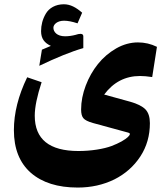

<svg xmlns="http://www.w3.org/2000/svg" viewBox="-20 -616 781 890"><path d="M162.1 -311C240.7 -348.6 310.1 -377 366.2 -393.1V-447.3C366.2 -459.5 355 -459 352.5 -459C346.7 -459 339.4 -457.5 332.5 -455.1C332 -454.6 331.5 -454.6 331.1 -454.6C314 -450.2 297.9 -447.8 281.7 -447.8C244.1 -447.8 227.5 -468.3 227.5 -487.3C227.5 -502.9 245.6 -520 276.9 -520C293.5 -520 314.5 -516.1 339.4 -507.8L360.8 -557.1C333 -581.5 306.2 -596.2 275.9 -596.2C237.3 -596.2 207.5 -578.6 192.4 -552.7C177.2 -526.9 170.4 -499.5 170.4 -471.7C170.4 -437 186 -417 215.8 -403.3C205.6 -398.4 185.1 -390.6 174.3 -385.7ZM628.9 -263.7C644.5 -263.7 663.6 -262.2 685.5 -258.8L707.5 -398.9C679.7 -412.6 650.4 -419.4 619.6 -419.4C585 -419.4 551.3 -410.2 518.6 -391.6C485.8 -372.6 457.5 -348.6 434.1 -319.3C410.6 -290 391.6 -256.8 377.4 -219.2C363.3 -181.6 356 -145 356 -108.4C356 -89.8 359.4 -76.2 366.7 -67.9C373.5 -59.6 388.2 -52.2 410.6 -45.9L575.2 -1C579.6 0.5 582 2.4 582 4.9C582 12.2 570.3 24.4 543.5 39.6C530.3 46.9 514.6 54.2 496.6 61C460.9 74.2 403.8 84 343.8 84C208.5 84 141.1 29.3 141.1 -79.6C141.1 -119.1 151.9 -170.9 172.9 -234.9L106 -257.8C64.9 -172.9 44.4 -91.3 44.4 -12.7C44.4 73.2 70.8 139.2 123 185.1C175.3 230.5 247.6 253.4 340.3 253.4C402.3 253.4 459 240.7 509.8 215.8C560.5 190.4 600.6 154.8 630.4 109.4C660.2 64 674.8 12.2 674.8 -44.9C674.8 -73.2 668 -94.7 653.8 -109.4C639.6 -123.5 616.2 -135.3 583.5 -144.5L462.9 -177.7C505.4 -234.9 561 -263.7 628.9 -263.7Z"/></svg>

Font: Sahel
Style: Bold
Weight: 700
Foundry: Saber Rastikerdar (saber.rastikerdar@gmail.com)
Version: Version 3.4.0